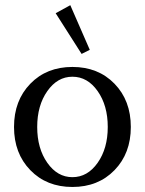

<svg xmlns="http://www.w3.org/2000/svg" viewBox="-20 -724 570 756"><path d="M301.3 -511.7 199.2 -671.9 256.8 -703.6 333.5 -527.8ZM430.9 -54Q366.7 12.2 265.1 12.2Q163.6 12.2 99.4 -54Q35.2 -120.1 35.2 -224.1Q35.2 -328.1 99.4 -394.3Q163.6 -460.4 265.1 -460.4Q366.7 -460.4 430.9 -394.3Q495.1 -328.1 495.1 -224.1Q495.1 -120.1 430.9 -54ZM265.1 -26.4Q324.7 -26.4 364.5 -83Q404.3 -139.6 404.3 -224.1Q404.3 -308.6 364.5 -365.2Q324.7 -421.9 265.1 -421.9Q206.1 -421.9 166.3 -365.2Q126.5 -308.6 126.5 -224.1Q126.5 -139.6 166.3 -83Q206.1 -26.4 265.1 -26.4Z"/></svg>

Font: Elstob 8pt
Style: Regular
Weight: 400
Designer: Peter S. Baker
Version: Version 1.015